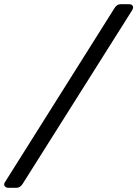

<svg xmlns="http://www.w3.org/2000/svg" viewBox="-70 -806 651 910"><path d="M-32 84Q-42 84 -48 75.5Q-54 67 -45 55L473 -768Q476 -774 483.5 -780Q491 -786 503 -786H543Q554 -786 559 -778Q564 -770 556 -757L37 66Q34 71 26.5 77.5Q19 84 7 84Z"/></svg>

Font: Rubik
Style: Italic
Weight: 400
Italic angle: -12°
Designer: Hubert and Fischer
Foundry: Hubert and Fischer
Version: Version 2.300;gftools[0.9.30]